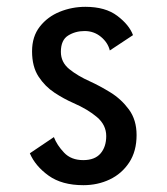

<svg xmlns="http://www.w3.org/2000/svg" viewBox="-20 -532 490 563"><path d="M224.5 11Q161.5 11 122.5 -17Q83.5 -45 67.5 -82.5L138 -130Q147 -106.5 167.8 -84.5Q188.5 -62.5 224 -62.5Q258 -62.5 274.8 -82Q291.5 -101.5 291.5 -133Q291.5 -165.5 264.5 -188.5Q237.5 -211.5 195 -230Q167.5 -242 139.8 -260.2Q112 -278.5 93 -307.5Q74 -336.5 74 -381.5Q74 -425 96.8 -454Q119.5 -483 155.2 -497.5Q191 -512 230.5 -512Q289 -512 324 -485.5Q359 -459 370 -429L302 -384Q296.5 -407 276 -424Q255.5 -441 228 -441Q201 -441 179.8 -427.8Q158.5 -414.5 158.5 -380Q158.5 -349.5 183 -329.5Q207.5 -309.5 244.5 -293Q272 -280.5 303.8 -261Q335.5 -241.5 358 -211Q380.5 -180.5 380.5 -136Q380.5 -88.5 358.8 -55.5Q337 -22.5 301.8 -5.8Q266.5 11 224.5 11Z"/></svg>

Font: Trispace Condensed
Style: Regular
Weight: 400
Width: 3
Designer: Tyler Finck
Foundry: Etcetera Type Company
Version: Version 1.210; ttfautohint (v1.8.3)